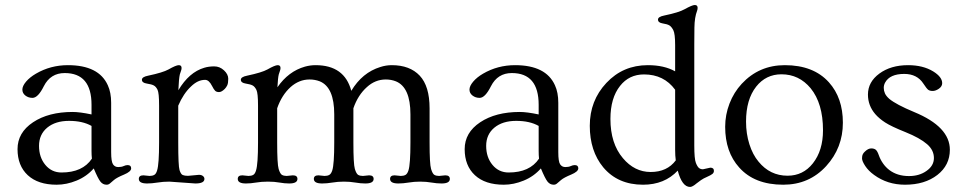

<svg xmlns="http://www.w3.org/2000/svg" viewBox="-20 -718 3814 759"><path d="M484.4 -65.4Q498.5 -65.4 498.5 -52.5Q498.5 -39.6 470.2 -27.8Q441.9 -16.1 430.7 -6.6Q419.4 2.9 414.1 7.6Q408.7 12.2 401.4 12.2Q386.7 12.2 377 0Q367.2 -12.2 350.6 -52.2Q322.8 -20.5 283 -4.2Q243.2 12.2 204.1 12.2Q130.4 12.2 89.8 -25.4Q49.3 -63 49.3 -128.4Q49.3 -193.8 110.6 -234.6Q171.9 -275.4 267.1 -275.4Q295.4 -275.4 341.8 -265.6V-303.7Q341.8 -429.2 235.8 -429.2Q179.7 -429.2 153.3 -377.4Q130.4 -331.1 108.4 -331.1Q92.3 -331.1 80.3 -340.3Q68.4 -349.6 68.4 -363.8Q68.4 -377.9 83 -395.3Q97.7 -412.6 122.1 -426.8Q179.7 -460.4 248.5 -460.4Q370.6 -460.4 406.2 -380.9Q419.4 -352.5 419.4 -311.5V-116.7Q419.4 -79.1 426.8 -68.4Q434.1 -57.6 447.3 -57.6Q460.4 -57.6 468.8 -61.5Q477.1 -65.4 484.4 -65.4ZM341.8 -220.2Q306.6 -240.2 252.9 -240.2Q199.2 -240.2 166.7 -213.4Q134.3 -186.5 134.3 -141.4Q134.3 -96.2 159.2 -66.2Q184.1 -36.1 223.1 -36.1Q306.6 -36.1 343.3 -90.8Q341.8 -104.5 341.8 -121.1Z M561.5 7.3Q528.8 7.3 528.8 -10.7Q528.8 -24.9 546.9 -24.9L571.3 -22.5Q582.5 -22.5 589.8 -26.6Q597.2 -30.8 601.1 -44.4Q608.9 -69.3 608.9 -154.8V-300.8Q608.9 -350.6 602.8 -363Q596.7 -375.5 588.1 -380.1Q579.6 -384.8 560.3 -387.7Q541 -390.6 541 -402.8Q541 -414.1 565.9 -418.9Q624 -431.2 646 -443.4Q675.8 -460.4 686.8 -460.4Q697.8 -460.4 697.8 -449.2Q697.8 -443.8 695.6 -438Q693.4 -432.1 690.9 -423.8Q687 -407.2 685.1 -361.3Q727.5 -432.6 787.6 -450.2Q805.2 -455.6 826.9 -455.6Q848.6 -455.6 865.5 -439.9Q882.3 -424.3 882.3 -406.7Q882.3 -389.2 878.4 -380.9Q874.5 -372.6 868.7 -366.7Q856 -354 845.9 -354Q835.9 -354 830.6 -359.1Q825.2 -364.3 818.4 -377.9Q806.2 -402.3 791 -402.3Q775.9 -402.3 762.2 -395.8Q748.5 -389.2 734.9 -376Q705.1 -348.1 684.6 -300.3V-154.8Q684.6 -62 689.7 -45.7Q694.8 -29.3 702.4 -26.1Q710 -22.9 723.1 -22.9L766.6 -26.9Q776.4 -26.9 782.2 -22.2Q788.1 -17.6 788.1 -10.7Q788.1 7.3 752.4 7.3L649.4 0Q624.5 0 602.3 3.7Q580.1 7.3 561.5 7.3Z M952.1 7.3Q919.9 7.3 919.9 -10.7Q919.9 -24.9 938 -24.9L962.4 -22.5Q973.6 -22.5 981 -26.6Q988.3 -30.8 992.2 -44.4Q1000 -69.3 1000 -154.8V-300.8Q1000 -349.6 993.7 -362.5Q987.3 -375.5 978.8 -380.1Q970.2 -384.8 951.2 -387.7Q932.1 -390.6 932.1 -402.8Q932.1 -414.1 957 -418.9Q1015.1 -431.2 1037.1 -443.4Q1066.9 -460.4 1077.9 -460.4Q1088.9 -460.4 1088.9 -449.2Q1088.9 -443.8 1086.7 -438Q1084.5 -432.1 1082 -423.8Q1078.6 -410.6 1076.7 -373Q1120.1 -436 1185.5 -454.6Q1206.5 -460.4 1227.5 -460.4Q1341.8 -460.4 1368.7 -358.9Q1412.1 -431.2 1483.4 -453.1Q1505.9 -460.4 1528.8 -460.4Q1600.1 -460.4 1639.2 -418.9Q1678.2 -377.4 1678.2 -289.6V-154.8Q1678.2 -69.3 1684.1 -50Q1689.9 -30.8 1697.3 -26.6Q1704.6 -22.5 1715.8 -22.5L1740.2 -24.9Q1758.3 -24.9 1758.3 -10.7Q1758.3 7.3 1725.6 7.3Q1707 7.3 1686 3.7Q1665 0 1640.9 0Q1616.7 0 1595 3.7Q1573.2 7.3 1554.7 7.3Q1522 7.3 1522 -10.7Q1522 -24.9 1540 -24.9L1564.5 -22.5Q1575.7 -22.5 1583 -26.6Q1590.3 -30.8 1594.7 -44.4Q1602.5 -68.8 1602.5 -154.8V-266.1Q1602.5 -373 1544.9 -396.5Q1526.4 -403.8 1505.1 -403.8Q1483.9 -403.8 1465.3 -396.2Q1446.8 -388.7 1430.7 -374Q1395 -342.3 1377 -290V-154.8Q1377 -69.3 1382.8 -50Q1388.7 -30.8 1396 -26.6Q1403.3 -22.5 1414.6 -22.5L1439 -24.9Q1457 -24.9 1457 -10.7Q1457 7.3 1424.3 7.3Q1405.8 7.3 1384.8 3.7Q1363.8 0 1339.6 0Q1315.4 0 1293.7 3.7Q1272 7.3 1253.4 7.3Q1220.7 7.3 1220.7 -10.7Q1220.7 -24.9 1238.8 -24.9L1263.2 -22.5Q1274.4 -22.5 1281.7 -26.6Q1289.1 -30.8 1293.5 -44.4Q1301.3 -68.8 1301.3 -154.8V-266.1Q1301.3 -373 1244.1 -396.5Q1225.1 -403.8 1203.9 -403.8Q1182.6 -403.8 1164.1 -396.2Q1145.5 -388.7 1128.9 -374Q1093.8 -342.3 1075.7 -290V-154.8Q1075.7 -69.3 1081.5 -50Q1087.4 -30.8 1094.7 -26.6Q1102.1 -22.5 1113.3 -22.5L1137.7 -24.9Q1155.8 -24.9 1155.8 -10.7Q1155.8 7.3 1123.5 7.3Q1105 7.3 1085 3.7Q1064.9 0 1039.1 0Q1013.2 0 991.9 3.7Q970.7 7.3 952.1 7.3Z M2252 -65.4Q2266.1 -65.4 2266.1 -52.5Q2266.1 -39.6 2237.8 -27.8Q2209.5 -16.1 2198.2 -6.6Q2187 2.9 2181.6 7.6Q2176.3 12.2 2168.9 12.2Q2154.3 12.2 2144.5 0Q2134.8 -12.2 2118.2 -52.2Q2090.3 -20.5 2050.5 -4.2Q2010.7 12.2 1971.7 12.2Q1897.9 12.2 1857.4 -25.4Q1816.9 -63 1816.9 -128.4Q1816.9 -193.8 1878.2 -234.6Q1939.5 -275.4 2034.7 -275.4Q2063 -275.4 2109.4 -265.6V-303.7Q2109.4 -429.2 2003.4 -429.2Q1947.3 -429.2 1920.9 -377.4Q1897.9 -331.1 1876 -331.1Q1859.9 -331.1 1847.9 -340.3Q1835.9 -349.6 1835.9 -363.8Q1835.9 -377.9 1850.6 -395.3Q1865.2 -412.6 1889.6 -426.8Q1947.3 -460.4 2016.1 -460.4Q2138.2 -460.4 2173.8 -380.9Q2187 -352.5 2187 -311.5V-116.7Q2187 -79.1 2194.3 -68.4Q2201.7 -57.6 2214.8 -57.6Q2228 -57.6 2236.3 -61.5Q2244.6 -65.4 2252 -65.4ZM2109.4 -220.2Q2074.2 -240.2 2020.5 -240.2Q1966.8 -240.2 1934.3 -213.4Q1901.9 -186.5 1901.9 -141.4Q1901.9 -96.2 1926.8 -66.2Q1951.7 -36.1 1990.7 -36.1Q2074.2 -36.1 2110.8 -90.8Q2109.4 -104.5 2109.4 -121.1Z M2659.2 -43.5Q2606.9 12.2 2522 12.2Q2422.4 12.2 2364.7 -56.6Q2311.5 -121.1 2311.5 -220.7Q2311.5 -320.3 2377 -390.1Q2442.9 -460.4 2541 -460.4Q2605.5 -460.4 2648.9 -436V-539.1Q2648.9 -585 2641.6 -598.9Q2634.3 -612.8 2626 -617.7Q2617.7 -622.6 2599.4 -625.5Q2581.1 -628.4 2581.1 -640.6Q2581.1 -651.9 2606 -656.7Q2664.6 -668.9 2686.5 -681.6Q2716.3 -698.2 2726.6 -698.2Q2737.8 -698.2 2737.8 -687Q2737.8 -681.6 2735.8 -675.8Q2725.6 -649.4 2725.1 -608.9Q2724.6 -568.4 2724.6 -543V-143.1Q2724.6 -89.4 2731 -73.7Q2737.3 -58.1 2743.7 -53.5Q2750 -48.8 2758.8 -48.8L2788.1 -55.2Q2802.2 -55.2 2802.2 -42.5Q2802.2 -35.2 2796.1 -30.3Q2790 -25.4 2775.4 -19Q2760.7 -12.7 2751 -5.9Q2741.2 1 2733.9 6.8Q2717.3 21 2708 21Q2676.3 21 2659.2 -43.5ZM2648.9 -363.3Q2604.5 -423.8 2525.9 -423.8Q2466.8 -423.8 2431.2 -378.4Q2393.1 -330.6 2393.1 -247.6Q2393.1 -150.9 2442.4 -92.8Q2488.3 -38.1 2552.2 -38.1Q2617.2 -38.1 2651.4 -84Q2648.9 -102.1 2648.9 -126Z M2846.7 -216.8Q2846.7 -264.2 2863.8 -308.6Q2880.9 -353 2912.1 -386.7Q2980.5 -460.4 3082.5 -460.4Q3195.8 -460.4 3256.8 -392.6Q3312 -331.1 3312 -232.9Q3312 -133.8 3246.1 -61.5Q3178.7 12.2 3076.2 12.2Q2962.9 12.2 2902.3 -55.7Q2846.7 -117.2 2846.7 -216.8ZM2929.2 -237.3Q2929.2 -189.5 2942.4 -147.9Q2955.6 -106.4 2978.5 -79.1Q3023.9 -23.4 3093.3 -23.4Q3154.8 -23.4 3193.4 -72.3Q3233.4 -123 3233.4 -203.1Q3233.4 -309.1 3184.6 -369.1Q3138.7 -424.3 3069.3 -424.3Q3007.8 -424.3 2969.2 -375.5Q2929.2 -324.7 2929.2 -237.3Z M3399.4 -119.1Q3412.1 -131.3 3424.1 -131.3Q3436 -131.3 3442.4 -125.7Q3448.7 -120.1 3454.3 -103.8Q3460 -87.4 3470.5 -72.3Q3481 -57.1 3495.6 -45.9Q3527.3 -22 3573.2 -22Q3613.8 -22 3642.1 -42Q3671.9 -62.5 3671.9 -93.3Q3671.9 -124.5 3645 -147.9Q3616.2 -172.9 3559.6 -195.6Q3502.9 -218.3 3479 -233.9Q3455.1 -249.5 3439.9 -267.1Q3411.1 -300.8 3411.1 -344.2Q3411.1 -394 3456.3 -427.2Q3501.5 -460.4 3569.8 -460.4Q3628.9 -460.4 3669.4 -435.5Q3704.6 -413.6 3704.6 -389.2Q3704.6 -376.5 3691.7 -367.4Q3678.7 -358.4 3667.2 -358.4Q3655.8 -358.4 3649.4 -363Q3643.1 -367.7 3630.4 -387.2Q3605.5 -425.8 3554.7 -425.8Q3497.6 -425.8 3479 -391.6Q3473.6 -381.8 3473.6 -370.6Q3473.6 -359.4 3478.3 -348.9Q3482.9 -338.4 3495.6 -327.1Q3522.5 -304.7 3594.2 -274.9Q3734.9 -216.8 3734.9 -126Q3734.9 -64.9 3685.5 -26.4Q3635.7 12.2 3557.6 12.2Q3488.3 12.2 3435.5 -26.4Q3413.1 -42.5 3400.4 -61.8Q3387.7 -81.1 3387.7 -92Q3387.7 -103 3390.9 -108.6Q3394 -114.3 3399.4 -119.1Z"/></svg>

Font: Ovo
Style: Regular
Weight: 400
Designer: Nicole Fally
Foundry: Sorkin Type Co.
Version: Version 1.001